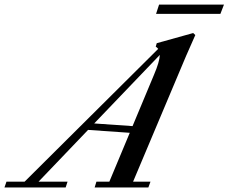

<svg xmlns="http://www.w3.org/2000/svg" viewBox="-85 -821 1001 841"><path d="M598.6 -760.3 611.8 -800.8H896L880.4 -760.3ZM-65.4 0 -56.6 -25.4H22.9L607.9 -606.9Q603.5 -612.8 597.2 -616.7L601.6 -631.8L761.2 -676.3L770.5 -667.5Q733.9 -585 730 -575.7L498 -25.4H574.2L564.9 0H329.6L337.4 -25.4H394L483.4 -239.3L300.8 -252L84 -25.4H210.9L202.6 0ZM589.8 -494.1Q613.8 -550.3 615.2 -580.6L327.6 -280.3L495.6 -268.6Z"/></svg>

Font: Elstob 18pt Medium
Style: Italic
Weight: 500
Italic angle: -20°
Designer: Peter S. Baker
Version: Version 1.015